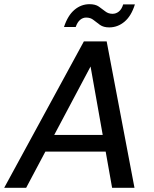

<svg xmlns="http://www.w3.org/2000/svg" viewBox="-37 -898 737 918"><path d="M-17 0 364 -700H473L606 0H499L396 -580L88 0ZM130 -173 172 -253H501L515 -173ZM269 -769Q287 -824 319 -851Q351 -878 391 -878Q419 -878 435.5 -866.5Q452 -855 466.5 -843.5Q481 -832 501 -832Q518 -832 531.5 -843Q545 -854 552 -877H608Q591 -822 558.5 -794.5Q526 -767 485 -767Q458 -767 441 -779Q424 -791 410 -802.5Q396 -814 375 -814Q359 -814 346 -803Q333 -792 325 -769Z"/></svg>

Font: DM Sans 9pt Medium
Style: Italic
Weight: 500
Italic angle: -10°
Version: Version 4.004;gftools[0.9.30]